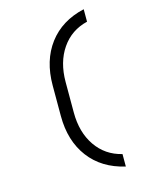

<svg xmlns="http://www.w3.org/2000/svg" viewBox="-139 -926 877 1132"><g transform="rotate(-15 300.0 -360.0)"><path d="M485 120Q345 88 268.5 -13.5Q192 -115 192 -267V-453Q192 -605 268.5 -706.5Q345 -808 485 -840V-764Q385 -740 328 -657Q271 -574 271 -453V-267Q271 -146 328 -63Q385 20 485 44Z"/></g></svg>

Font: Pitagon Sans Mono Light
Style: Regular
Weight: 300
Monospace: yes
Designer: Travis Tran
Foundry: Pitagon
Version: Version 1.001; ttfautohint (v1.8.4.7-5d5b);gftools[0.9.26]